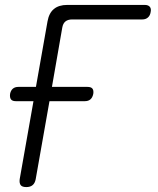

<svg xmlns="http://www.w3.org/2000/svg" viewBox="-20 -750 640 780"><path d="M87 10Q70 10 64 2Q58 -6 60 -22L116 -339H44Q30 -339 24.5 -346.5Q19 -354 21 -369Q24 -383 32.5 -390Q41 -397 55 -397H126L173 -663Q179 -697 199 -713.5Q219 -730 253 -730H568Q582 -730 588.5 -722.5Q595 -715 592 -701Q590 -687 581 -679Q572 -671 558 -671H273Q256 -671 246 -663Q236 -655 233 -638L191 -397H335Q350 -397 355.5 -390Q361 -383 359 -369Q356 -354 347.5 -346.5Q339 -339 325 -339H181L125 -22Q122 -6 112.5 2Q103 10 87 10Z"/></svg>

Font: Maple Mono ExtraLight
Style: Italic
Weight: 275
Italic angle: -10°
Monospace: yes
Designer: subframe7536
Version: Version 7.000